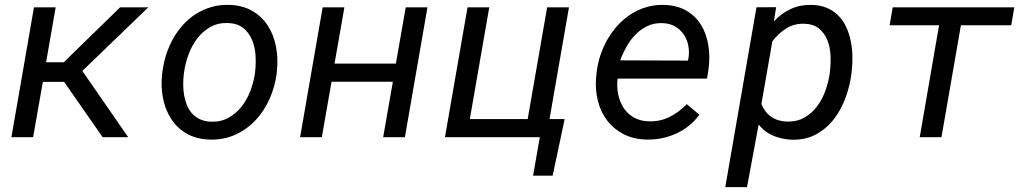

<svg xmlns="http://www.w3.org/2000/svg" viewBox="-20 -558 4148 781"><path d="M240.7 -225.1H154.3L114.7 0H26.4L118.2 -528.3H206.5L167.5 -304.7H239.3L468.8 -528.3H583.5L314.9 -269.5L501.5 0H397.5Z M640.6 -265.6Q645 -301.3 656 -335.7Q667 -370.1 684.1 -400.6Q701.2 -431.2 724.4 -456.8Q747.6 -482.4 776.1 -500.7Q804.7 -519 838.6 -529.1Q872.6 -539.1 911.6 -538.1Q967.3 -536.6 1006.6 -513.4Q1045.9 -490.2 1069.8 -452.9Q1093.8 -415.5 1102.8 -367.9Q1111.8 -320.3 1106.4 -270.5L1105.5 -259.3Q1098.6 -206.1 1076.9 -156.7Q1055.2 -107.4 1020.5 -70.1Q985.8 -32.7 938.7 -10.7Q891.6 11.2 834 9.8Q778.8 8.3 739.5 -14.4Q700.2 -37.1 676.3 -74.2Q652.3 -111.3 643.1 -158.2Q633.8 -205.1 639.2 -254.9ZM727.5 -254.9Q725.1 -234.4 725.3 -212.4Q725.6 -190.4 729.2 -169.4Q732.9 -148.4 740.7 -129.4Q748.5 -110.4 761.7 -95.9Q774.9 -81.5 793.7 -72.8Q812.5 -64 837.9 -63Q878.4 -61.5 909.7 -79.1Q940.9 -96.7 963.1 -125Q985.4 -153.3 998.5 -188.7Q1011.7 -224.1 1017.1 -259.3L1018.1 -270Q1021.5 -300.8 1019.3 -334.5Q1017.1 -368.2 1004.9 -396.7Q992.7 -425.3 969.2 -444.1Q945.8 -462.9 907.7 -464.4Q866.7 -465.8 835.4 -448Q804.2 -430.2 782.2 -401.4Q760.3 -372.6 747.1 -336.7Q733.9 -300.8 729 -265.6Z M1627 0H1538.6L1578.1 -225.6H1328.6L1289.1 0H1200.7L1292.5 -528.3H1380.9L1340.8 -299.3H1590.3L1630.4 -528.3H1718.8Z M1881.8 -528.3H1970.2L1891.1 -73.7H2126.5L2205.6 -528.3H2294.4L2215.3 -73.7H2276.9L2228 156.7H2148.4L2175.8 0H1790Z M2611.3 9.8Q2557.6 8.8 2516.8 -12.2Q2476.1 -33.2 2449.7 -67.9Q2423.3 -102.5 2411.9 -147.9Q2400.4 -193.4 2404.8 -244.1L2407.2 -265.1Q2411.1 -299.8 2422.4 -333.7Q2433.6 -367.7 2451.4 -398.4Q2469.2 -429.2 2492.9 -455.1Q2516.6 -481 2545.7 -499.8Q2574.7 -518.6 2608.6 -528.8Q2642.6 -539.1 2680.2 -538.1Q2734.9 -536.6 2772.5 -514.4Q2810.1 -492.2 2832 -456.1Q2854 -419.9 2861.3 -373.8Q2868.7 -327.6 2862.3 -278.8L2856 -238.3H2492.2Q2488.3 -206.1 2494.4 -175.3Q2500.5 -144.5 2516.1 -120.1Q2531.7 -95.7 2557.6 -80.6Q2583.5 -65.4 2619.1 -64.5Q2665 -63 2703.9 -82.5Q2742.7 -102.1 2773.9 -134.3L2824.7 -91.3Q2806.6 -65.9 2782.5 -46.6Q2758.3 -27.3 2730.5 -14.6Q2702.6 -2 2672.4 4.2Q2642.1 10.3 2611.3 9.8ZM2675.8 -463.9Q2641.6 -465.3 2614.3 -452.4Q2586.9 -439.5 2565.7 -418Q2544.4 -396.5 2528.8 -368.7Q2513.2 -340.8 2502.9 -312.5L2778.3 -311.5L2780.3 -320.3Q2784.7 -347.2 2779.8 -372.6Q2774.9 -397.9 2761.2 -418Q2747.6 -438 2726.1 -450.4Q2704.6 -462.9 2675.8 -463.9Z M3443.8 -261.7Q3438 -212.9 3420.7 -163.8Q3403.3 -114.7 3373.8 -75.7Q3344.2 -36.6 3301.8 -12.7Q3259.3 11.2 3203.1 10.3Q3163.1 9.3 3127.4 -5.1Q3091.8 -19.5 3065.9 -51.3L3018.6 203.1H2930.2L3057.1 -528.3L3137.2 -528.8L3127.9 -470.7Q3158.7 -504.4 3197 -521.7Q3235.4 -539.1 3281.7 -538.1Q3317.9 -537.1 3344.7 -525.4Q3371.6 -513.7 3390.9 -493.9Q3410.2 -474.1 3422.1 -448.2Q3434.1 -422.4 3440.2 -393.1Q3446.3 -363.8 3447.3 -332.8Q3448.2 -301.8 3444.8 -272ZM3356.4 -272Q3359.9 -301.8 3358.2 -334.7Q3356.4 -367.7 3345.2 -395.5Q3334 -423.3 3311.5 -441.9Q3289.1 -460.4 3251 -461.4Q3209.5 -462.4 3177.7 -442.1Q3146 -421.9 3121.6 -389.6L3077.1 -134.3Q3106.4 -65.9 3181.2 -63.5Q3222.2 -62.5 3252.7 -80.1Q3283.2 -97.7 3304.4 -126.5Q3325.7 -155.3 3338.1 -190.9Q3350.6 -226.6 3355.5 -261.7Z M4093.3 -455.1H3888.7L3809.6 0H3721.2L3799.8 -455.1H3598.6L3611.3 -528.3H4106Z"/></svg>

Font: Roboto Mono
Style: Italic
Weight: 400
Designer: Google
Version: Version 2.000985; 2015; ttfautohint (v1.3)